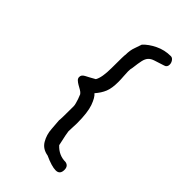

<svg xmlns="http://www.w3.org/2000/svg" viewBox="-229 -705 878 878"><g transform="rotate(45 210.0 -266.0)"><path d="M332 -585Q301 -575 284 -569.5Q267 -564 258 -554Q249 -544 245 -526.5Q241 -509 237 -475Q234 -466 234 -449Q234 -437 235.5 -418.5Q237 -400 237 -384Q237 -343 227 -318.5Q217 -294 196 -270Q211 -258 224 -222Q237 -186 237 -116Q237 -103 236 -90Q235 -77 235 -63Q235 -55 250 12Q281 46 325 46Q347 50 347 75Q347 105 320 105Q294 105 246 83Q209 77 192 48Q175 19 173 -16L169 -68Q170 -73 170.5 -96Q171 -119 171 -160Q171 -168 168 -178Q165 -188 162 -198Q158 -209 153 -221Q147 -229 137 -234.5Q127 -240 117.5 -245.5Q108 -251 101 -257.5Q94 -264 94 -273Q94 -281 98 -286Q102 -291 110 -295.5Q118 -300 129 -305.5Q140 -311 155 -320Q170 -345 170 -408Q170 -493 172 -495Q172 -524 180 -545L192 -580Q213 -603 248 -620Q283 -637 323 -637Q333 -637 340 -627Q347 -617 347 -606Q347 -589 332 -585Z"/></g></svg>

Font: Gaegu
Style: Accents-Regular
Weight: 400
Designer: JIKJI
Foundry: JIKJI
Version: Version 1.00